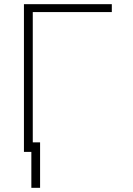

<svg xmlns="http://www.w3.org/2000/svg" viewBox="-20 -731 640 924"><path d="M518.1 -672.9V-710.9H95.2V0H137.7V-672.9ZM172.9 172.9V-45.9H130.9V172.9Z"/></svg>

Font: Roboto Mono ExtraLight
Style: Regular
Weight: 250
Monospace: yes
Designer: Google
Version: Version 3.000